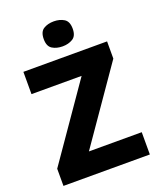

<svg xmlns="http://www.w3.org/2000/svg" viewBox="-167 -1034 937 1134"><g transform="rotate(-20 301.5 -466.5)"><path d="M575 0H32V-108L355 -574H40V-714H566V-606L243 -140H575ZM310 -933Q347 -933 374 -916.5Q401 -900 401 -854Q401 -809 374 -792.5Q347 -776 310 -776Q272 -776 245.5 -792.5Q219 -809 219 -854Q219 -900 245.5 -916.5Q272 -933 310 -933Z"/></g></svg>

Font: Noto Sans Georgian ExtraBold
Style: Regular
Weight: 800
Designer: Monotype Design Team, Akaki Razmadze
Foundry: Google LLC
Version: Version 2.005; ttfautohint (v1.8.4.7-5d5b)